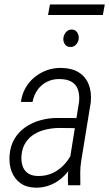

<svg xmlns="http://www.w3.org/2000/svg" viewBox="-20 -851 501 882"><path d="M296.9 -94.7 343.3 -383.8Q346.2 -415.5 338.1 -439Q330.1 -462.4 309.6 -474.9Q289.1 -487.3 255.4 -487.8Q223.1 -488.8 196.5 -475.6Q169.9 -462.4 152.8 -438.7Q135.7 -415 129.4 -382.8H76.2Q80.6 -417.5 96.9 -446.5Q113.3 -475.6 138.7 -496.3Q164.1 -517.1 195.3 -528.3Q226.6 -539.6 261.7 -539.1Q310.1 -538.1 341.6 -518.6Q373 -499 387.2 -463.9Q401.4 -428.7 397 -381.3L353 -111.3Q348.6 -84 348.6 -58.6Q348.6 -33.2 349.1 -6.3L348.6 0H293Q291 -23.9 292.2 -47.4Q293.5 -70.8 296.9 -94.7ZM345.7 -308.6 338.9 -262.2 250 -263.2Q220.2 -262.7 191.2 -256.1Q162.1 -249.5 137.9 -234.9Q113.8 -220.2 98.1 -196.5Q82.5 -172.9 79.1 -140.1Q76.2 -112.3 83 -90.3Q89.8 -68.4 107.4 -55.7Q125 -43 154.3 -42.5Q192.4 -42 223.4 -56.9Q254.4 -71.8 277.8 -98.1Q301.3 -124.5 314.9 -157.7L325.2 -124.5Q314.9 -95.7 297.9 -71Q280.8 -46.4 257.1 -27.6Q233.4 -8.8 205.3 1.2Q177.2 11.2 146 11.2Q102.5 10.7 74.7 -9Q46.9 -28.8 33.9 -61.8Q21 -94.7 23.9 -135.7Q26.9 -179.7 45.9 -212.2Q64.9 -244.6 95.7 -266.1Q126.5 -287.6 164.6 -298.3Q202.6 -309.1 243.7 -309.1ZM271 -673.8Q272 -689.5 282 -702.1Q292 -714.8 308.6 -715.3Q325.2 -715.8 334 -702.9Q342.8 -689.9 341.8 -674.3Q340.3 -659.2 330.3 -647.2Q320.3 -635.3 304.7 -635.3Q288.1 -634.3 279.1 -646.5Q270 -658.7 271 -673.8ZM461.4 -830.6 452.6 -782.2H200.7L209.5 -830.6Z"/></svg>

Font: Roboto Condensed Light
Style: Italic
Weight: 300
Italic angle: -12°
Designer: Christian Robertson
Foundry: Google
Version: Version 3.0; 2020